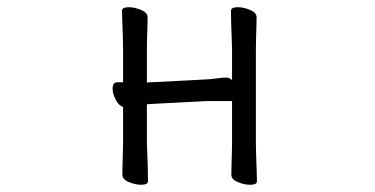

<svg xmlns="http://www.w3.org/2000/svg" viewBox="-20 -504 1040 532"><path d="M623 -224H554L400 -216Q397 -216 393.5 -215.5Q390 -215 387 -215V-108Q387 -102 388 -81Q389 -60 389.5 -37Q390 -14 390 -2Q390 8 371 8Q355 8 337 0.5Q319 -7 319 -20Q319 -28 319.5 -46.5Q320 -65 320.5 -83Q321 -101 321 -108V-208Q309 -211 300.5 -228Q292 -245 292 -258Q292 -276 305 -276H321V-367Q321 -377 320.5 -398Q320 -419 319 -441Q318 -463 318 -474Q318 -484 337 -484Q353 -484 371 -476.5Q389 -469 389 -456Q389 -448 388.5 -431.5Q388 -415 387.5 -397Q387 -379 387 -367V-275Q390 -276 393.5 -276Q397 -276 399 -276L553 -284Q568 -285 582.5 -287Q597 -289 607 -289Q616 -289 623 -282V-367Q623 -377 622 -398Q621 -419 620.5 -441Q620 -463 620 -474Q620 -484 639 -484Q655 -484 673 -476.5Q691 -469 691 -456Q691 -448 690.5 -431.5Q690 -415 689.5 -397Q689 -379 689 -367V-108Q689 -102 689.5 -81Q690 -60 691 -37Q692 -14 692 -2Q692 8 673 8Q657 8 639 0.5Q621 -7 621 -20Q621 -28 621.5 -46.5Q622 -65 622.5 -83Q623 -101 623 -108Z"/></svg>

Font: Moon Stars Kai T
Style: Regular
Weight: 400
Designer: GuiWonder
Version: Version 1.101